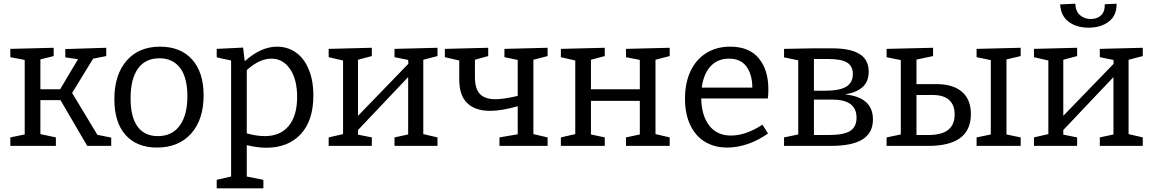

<svg xmlns="http://www.w3.org/2000/svg" viewBox="-20 -791 6252 1041"><path d="M371 -287 508 -60 583 -45V0H453L308 -248H199V-64L283 -46V0H36V-46L114 -62V-466L36 -481V-526L271 -532V-487L199 -469V-307H306L403 -470L334 -480V-525L556 -532V-487L485 -473Z M1084 -274Q1084 -143 1016.5 -67Q949 9 831 9Q722 9 661 -59Q600 -127 600 -253Q600 -385 666 -461.5Q732 -538 848 -538Q959 -538 1021.5 -468.5Q1084 -399 1084 -274ZM688 -258Q688 -156 726 -104.5Q764 -53 836 -53Q913 -53 954.5 -110Q996 -167 996 -269Q996 -370 956.5 -422.5Q917 -475 844 -475Q768 -475 728 -419Q688 -363 688 -258Z M1679 -273Q1679 -137 1610.5 -63.5Q1542 10 1424 10Q1377 10 1318 -4V166L1408 184V230H1155V184L1233 166V-463L1155 -480V-526L1298 -533L1307 -459Q1395 -538 1482 -538Q1539 -538 1583.5 -507Q1628 -476 1653.5 -416Q1679 -356 1679 -273ZM1591 -265Q1591 -361 1552.5 -417Q1514 -473 1452 -473Q1386 -473 1318 -411V-68Q1371 -53 1415 -53Q1500 -53 1545.5 -108.5Q1591 -164 1591 -265Z M2352 -532V-487L2275 -467V-64L2352 -46V0H2119V-46L2193 -62V-373L1921 -86V-61L1996 -46V0H1762V-46L1840 -64V-463L1762 -481V-526L1996 -532V-487L1921 -467V-163L2194 -445L2193 -466L2119 -481V-526Z M2949 -487 2872 -467V-64L2949 -46V0H2688V-46L2787 -63V-215Q2700 -190 2637 -190Q2557 -190 2513.5 -231.5Q2470 -273 2470 -361V-463L2392 -481V-526L2627 -532V-487L2555 -467V-374Q2555 -309 2582.5 -281Q2610 -253 2666 -253Q2710 -253 2787 -271V-466L2715 -481V-526L2949 -532Z M3611 -532V-487L3534 -467V-64L3611 -46V0H3374V-46L3449 -62V-244H3184V-62L3259 -46V0H3021V-46L3099 -64V-463L3021 -481V-526L3259 -532V-487L3184 -467V-307H3449V-466L3374 -481V-526Z M4114 -115 4144 -67Q4090 -29 4033.5 -10Q3977 9 3923 9Q3855 9 3803.5 -21.5Q3752 -52 3723 -112Q3694 -172 3694 -256Q3694 -342 3724 -405.5Q3754 -469 3809.5 -503.5Q3865 -538 3939 -538Q4042 -538 4094 -475Q4146 -412 4146 -307Q4146 -277 4143 -257H3782Q3784 -163 3826 -109.5Q3868 -56 3943 -56Q4023 -56 4114 -115ZM3785 -316H4059Q4059 -385 4028 -429Q3997 -473 3933 -473Q3870 -473 3832 -431Q3794 -389 3785 -316Z M4713 -143Q4713 -71 4657 -35.5Q4601 0 4484 0H4231V-46L4308 -62V-464L4231 -480V-526L4393 -529H4492Q4590 -529 4640 -498.5Q4690 -468 4690 -402Q4690 -350 4658 -320Q4626 -290 4562 -279Q4713 -264 4713 -143ZM4393 -471V-299H4451Q4532 -299 4568 -321Q4604 -343 4604 -389Q4604 -433 4572.5 -452Q4541 -471 4474 -471ZM4474 -59Q4553 -59 4588.5 -80.5Q4624 -102 4624 -153Q4624 -251 4493 -251H4393V-59Z M5056 -335Q5147 -335 5195.5 -293.5Q5244 -252 5244 -172Q5244 0 5013 0H4787V-46L4864 -62V-465L4787 -481V-526L5039 -532V-487L4949 -468V-335ZM5514 -532V-487L5437 -469V-62L5514 -46V0H5275V-46L5352 -62V-465L5275 -481V-526ZM5013 -59Q5086 -59 5121 -87Q5156 -115 5156 -170Q5156 -222 5126 -249Q5096 -276 5037 -276H4949V-59Z M6176 -532V-487L6099 -467V-64L6176 -46V0H5943V-46L6017 -62V-373L5745 -86V-61L5820 -46V0H5586V-46L5664 -64V-463L5586 -481V-526L5820 -532V-487L5745 -467V-163L6018 -445L6017 -466L5943 -481V-526ZM5728 -767 5810 -771Q5812 -730 5835.5 -709Q5859 -688 5894 -688Q5929 -688 5950 -708Q5971 -728 5970 -768L6034 -771Q6035 -707 5992 -674Q5949 -641 5882 -641Q5817 -641 5774.5 -672.5Q5732 -704 5728 -767Z"/></svg>

Font: Bitter Pro
Style: Regular
Weight: 400
Designer: Sol Matas, and Bitter project Authors
Foundry: Sol Matas
Version: Version 1.010